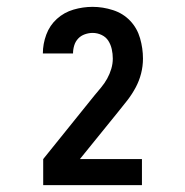

<svg xmlns="http://www.w3.org/2000/svg" viewBox="-20 -863 540 560"><path d="M106 -323V-399L255 -584Q265 -596 275 -608Q285 -620 292.5 -633.5Q300 -647 304.5 -662Q309 -677 309 -692Q309 -706 306 -719.5Q303 -733 296 -744Q289 -755 276.5 -761Q264 -767 250 -767Q239 -767 227.5 -763Q216 -759 208 -750.5Q200 -742 196.5 -730.5Q193 -719 193 -707H105Q105 -735 115 -762Q125 -789 146 -808Q167 -827 194.5 -835Q222 -843 250 -843Q280 -843 309.5 -833.5Q339 -824 359.5 -802.5Q380 -781 388.5 -751.5Q397 -722 397 -692Q397 -670 391.5 -648.5Q386 -627 375.5 -607.5Q365 -588 351.5 -570.5Q338 -553 324 -536L213 -399H394V-323Z"/></svg>

Font: Iosevka Algr
Style: Bold
Weight: 700
Monospace: yes
Designer: Belleve Invis
Foundry: Belleve Invis
Version: Version 26.0.2; ttfautohint (v1.8.3)